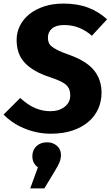

<svg xmlns="http://www.w3.org/2000/svg" viewBox="-32 -731 619 1074"><path d="M180 205Q149 183 149 143Q149 108 172 86.5Q195 65 231 65Q264 65 286.5 84.5Q309 104 309 135Q309 157 300.5 177.5Q292 198 278 220L216 323H137ZM536 -212Q536 -164 517.5 -122.5Q499 -81 463 -50Q427 -19 374 -1Q321 17 252 17Q211 17 172 8.5Q133 0 98.5 -15Q64 -30 36 -49.5Q8 -69 -12 -90L81 -183Q125 -143 165.5 -126Q206 -109 250 -109Q298 -109 329.5 -133.5Q361 -158 361 -197Q361 -214 356.5 -228Q352 -242 340 -254Q328 -266 307 -276Q286 -286 254 -297Q201 -314 164.5 -335Q128 -356 105 -381.5Q82 -407 71.5 -438.5Q61 -470 61 -508Q61 -550 79.5 -587Q98 -624 132 -651.5Q166 -679 214.5 -695Q263 -711 323 -711Q401 -711 460.5 -688.5Q520 -666 567 -623L482 -531Q449 -560 410.5 -575.5Q372 -591 327 -591Q282 -591 259 -571.5Q236 -552 236 -520Q236 -505 240.5 -493Q245 -481 258 -470.5Q271 -460 294.5 -448.5Q318 -437 356 -424Q453 -389 494.5 -337Q536 -285 536 -212Z"/></svg>

Font: Qjlgwqiwhsfqbnnlvksmvfsycuq
Style: Regular
Weight: 700
Italic angle: -8°
Designer: Carrois Corporate & Edenspiekermann
Foundry: Carrois Corporate GbR & Edenspiekermann AG
Version: Version 2.001